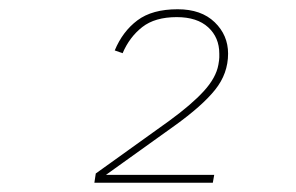

<svg xmlns="http://www.w3.org/2000/svg" viewBox="-20 -724 640 415"><path d="M440 -329H184L187 -349L346 -463Q394 -498 420.5 -527Q447 -556 452 -584Q454 -595 454 -600Q454 -605 454 -608Q454 -643 430 -665Q406 -687 362 -687Q315 -687 287.5 -665.5Q260 -644 245 -609L228 -615Q245 -656 277 -680Q309 -704 364 -704Q415 -704 444 -676Q473 -648 473 -608Q473 -565 445 -530Q417 -495 357 -452L209 -346H443Z"/></svg>

Font: IBM Plex Mono Thin
Style: Italic
Weight: 100
Italic angle: -9°
Monospace: yes
Designer: Mike Abbink, Paul van der Laan, Pieter van Rosmalen
Foundry: Bold Monday
Version: Version 2.3